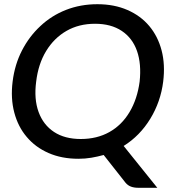

<svg xmlns="http://www.w3.org/2000/svg" viewBox="-20 -747 811 913"><path d="M638 146Q618 146 603 140.5Q588 135 577 122L473 -10Q444 -2 414.5 3Q385 8 353 8Q273 8 210.5 -19.5Q148 -47 107 -96Q66 -144 48 -211.5Q30 -279 40 -359Q50 -440 84.5 -507Q119 -574 172 -623Q225 -673 294 -700Q363 -727 443 -727Q523 -727 586 -699.5Q649 -672 690 -623Q731 -574 748.5 -507Q766 -440 756 -359Q744 -263 694.5 -182Q645 -101 568 -53L728 146ZM364 -86Q441 -86 500 -119Q559 -152 596 -214Q633 -276 644 -359Q653 -443 631.5 -504.5Q610 -566 559 -600Q508 -634 432 -634Q355 -634 296 -600Q237 -566 199.5 -504.5Q162 -443 152 -359Q141 -276 163.5 -214.5Q186 -153 237 -119.5Q288 -86 364 -86Z"/></svg>

Font: Aleo Medium
Style: Italic
Weight: 500
Italic angle: -7°
Designer: Alessio Laiso
Foundry: Alessio Laiso
Version: Version 2.001;gftools[0.9.29]